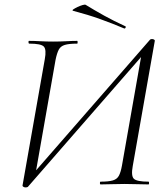

<svg xmlns="http://www.w3.org/2000/svg" viewBox="-20 -803 732 836"><path d="M91 13Q86 13 82 10.5Q78 8 78 5L175 -545Q183 -588 170.5 -600.5Q158 -613 108 -613Q104 -613 104 -619Q104 -625 106 -625Q129 -625 155.5 -623.5Q182 -622 211 -622Q241 -622 268 -623.5Q295 -625 316 -625Q318 -625 318 -619Q318 -613 316 -613Q281 -613 262.5 -607.5Q244 -602 236 -587Q228 -572 222 -543L133 -37L122 -44L633 -630Q635 -632 637.5 -632.5Q640 -633 642 -633Q647 -633 651 -630.5Q655 -628 654 -625L558 -80Q550 -37 563 -24.5Q576 -12 627 -12Q629 -12 629 -6Q629 0 627 0Q605 0 578 -1Q551 -2 522 -2Q491 -2 465 -1Q439 0 418 0Q415 0 415 -6Q415 -12 418 -12Q453 -12 471.5 -17.5Q490 -23 498 -38.5Q506 -54 511 -82L599 -582L612 -575L101 11Q99 12 96.5 12.5Q94 13 91 13ZM521 -679Q469 -701 416 -720Q363 -739 298 -756Q293 -758 299.5 -762.5Q306 -767 317.5 -772.5Q329 -778 339.5 -781Q350 -784 353 -782Q392 -758 433.5 -735Q475 -712 525 -689Q529 -688 527 -683Q525 -678 521 -679Z"/></svg>

Font: Cormorant Infant Light
Style: Italic
Weight: 300
Italic angle: -10°
Designer: Christian Thalmann (Catharsis Fonts)
Foundry: Catharsis Fonts
Version: Version 4.001